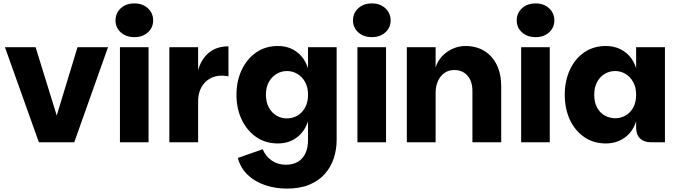

<svg xmlns="http://www.w3.org/2000/svg" viewBox="-20 -835 3986 1127"><path d="M189 -558 313 -157 435 -558H614L416 0H208L9 -558Z M684 0V-558H852V0ZM769 -617Q720 -617 689 -645Q658 -673 658 -715Q658 -758 689 -786.5Q720 -815 769 -815Q817 -815 848 -786.5Q879 -758 879 -715Q879 -673 848 -645Q817 -617 769 -617Z M974 0V-558H1143V0ZM1117 -240 1143 -423Q1161 -488 1206 -525.5Q1251 -563 1321 -563V-387Q1310 -389 1300 -390Q1290 -391 1280 -391Q1243 -391 1212 -373.5Q1181 -356 1162 -322.5Q1143 -289 1143 -240Z M1664 272Q1597 272 1537 252Q1477 232 1434.5 192Q1392 152 1376 92L1522 41Q1539 82 1574.5 107Q1610 132 1658 132Q1700 132 1729 114.5Q1758 97 1773 64.5Q1788 32 1788 -13V-123Q1768 -62 1721.5 -27.5Q1675 7 1611 7Q1538 7 1483.5 -31Q1429 -69 1398.5 -133.5Q1368 -198 1368 -279Q1368 -359 1398.5 -424Q1429 -489 1483.5 -527Q1538 -565 1611 -565Q1675 -565 1721.5 -530.5Q1768 -496 1788 -434V-558H1956V-13Q1956 43 1939 94.5Q1922 146 1886.5 186Q1851 226 1796 249Q1741 272 1664 272ZM1664 -140Q1698 -140 1726 -156.5Q1754 -173 1771 -204Q1788 -235 1788 -279Q1788 -323 1771 -353.5Q1754 -384 1726 -401Q1698 -418 1664 -418Q1631 -418 1603 -401Q1575 -384 1558 -353.5Q1541 -323 1541 -279Q1541 -235 1558 -204Q1575 -173 1603 -156.5Q1631 -140 1664 -140Z M2078 0V-558H2246V0ZM2163 -617Q2114 -617 2083 -645Q2052 -673 2052 -715Q2052 -758 2083 -786.5Q2114 -815 2163 -815Q2211 -815 2242 -786.5Q2273 -758 2273 -715Q2273 -673 2242 -645Q2211 -617 2163 -617Z M2368 0V-558H2537V-439Q2549 -478 2576 -506Q2603 -534 2638.5 -549.5Q2674 -565 2712 -565Q2776 -565 2823 -536Q2870 -507 2896 -454Q2922 -401 2922 -328V0H2753V-301Q2753 -358 2724 -391Q2695 -424 2646 -424Q2613 -424 2588.5 -406.5Q2564 -389 2550.5 -359Q2537 -329 2537 -291V0Z M3039 0V-558H3207V0ZM3124 -617Q3075 -617 3044 -645Q3013 -673 3013 -715Q3013 -758 3044 -786.5Q3075 -815 3124 -815Q3172 -815 3203 -786.5Q3234 -758 3234 -715Q3234 -673 3203 -645Q3172 -617 3124 -617Z M3536 7Q3463 7 3408.5 -31Q3354 -69 3324.5 -133.5Q3295 -198 3295 -279Q3295 -359 3324.5 -424Q3354 -489 3408.5 -527Q3463 -565 3536 -565Q3600 -565 3647.5 -530.5Q3695 -496 3714 -434V-558H3883V0H3800Q3760 0 3737 -22.5Q3714 -45 3714 -85V-123Q3695 -62 3647.5 -27.5Q3600 7 3536 7ZM3591 -141Q3624 -141 3652 -157Q3680 -173 3697 -204Q3714 -235 3714 -279Q3714 -322 3697 -353Q3680 -384 3652 -401Q3624 -418 3591 -418Q3557 -418 3529 -401Q3501 -384 3484.5 -353Q3468 -322 3468 -279Q3468 -235 3484.5 -204Q3501 -173 3529.5 -157Q3558 -141 3591 -141Z"/></svg>

Font: Parkinsans Light
Style: Bold
Weight: 700
Version: Version 1.000